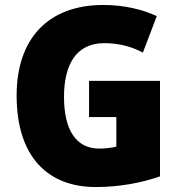

<svg xmlns="http://www.w3.org/2000/svg" viewBox="-20 -744 726 774"><path d="M339 -418V-272H449V-153C432 -148 401 -145 380 -145C288 -145 238 -218 238 -354C238 -480 285 -570 400 -570C458 -570 509 -557 556 -532L612 -679C557 -705 481 -724 397 -724C171 -724 47 -585 47 -359C47 -114 171 10 366 10C461 10 551 -7 625 -33V-418Z"/></svg>

Font: Noto Sans Arabic UI SmCn Bk
Style: Regular
Weight: 900
Width: 4
Designer: Monotype Design Team, Nadine Chahine and Nizar Qandah
Foundry: Monotype Imaging Inc.
Version: Version 2.010